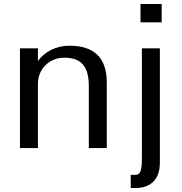

<svg xmlns="http://www.w3.org/2000/svg" viewBox="-20 -742 910 962"><path d="M170 -323C170 -396 227 -453 302 -453C387 -453 425 -409 425 -311V0H515V-329C515 -452 452 -513 327 -513C263 -513 204 -484 170 -436V-500H80V0H170ZM635 200H660C730 200 781 161 781 74V-500H691V44C691 91 690 134 660 134H635ZM684 -630H790V-722H684Z"/></svg>

Font: Perun
Style: Regular
Weight: 400
Foundry: Copyright (c) Stefan Peev, Context Ltd, 2016
Version: Version 1.089